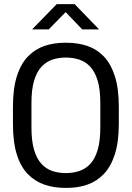

<svg xmlns="http://www.w3.org/2000/svg" viewBox="-20 -904 640 934"><path d="M296 10Q243 10 197 -5.5Q151 -21 116 -56.5Q81 -92 62 -152Q43 -212 43 -301V-385Q43 -474 62.5 -534.5Q82 -595 117 -630.5Q152 -666 197.5 -681Q243 -696 295 -696H305Q359 -696 405 -680.5Q451 -665 485 -629.5Q519 -594 538.5 -534Q558 -474 558 -385V-301Q558 -213 538.5 -153Q519 -93 485 -57.5Q451 -22 405.5 -6Q360 10 307 10ZM300 -62Q335 -62 365.5 -72Q396 -82 419 -106.5Q442 -131 455 -174.5Q468 -218 468 -284V-403Q468 -469 455 -512Q442 -555 419 -579.5Q396 -604 365.5 -614Q335 -624 300 -624Q265 -624 235 -614Q205 -604 182 -579.5Q159 -555 146 -512Q133 -469 133 -403V-284Q133 -218 146 -174.5Q159 -131 182 -106.5Q205 -82 235 -72Q265 -62 300 -62ZM136 -761 256 -884H343L462 -761H380L285 -860H314L217 -761Z"/></svg>

Font: Chivo Mono Light
Style: Regular
Weight: 300
Monospace: yes
Designer: Hector Gatti
Foundry: Omnibus-Type
Version: Version 1.008